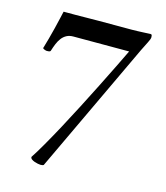

<svg xmlns="http://www.w3.org/2000/svg" viewBox="-99 -710 687 796"><g transform="rotate(15 244.5 -312.0)"><path d="M368 -630Q380 -630 393 -630.5Q406 -631 418 -631.5Q430 -632 438.5 -632.5Q447 -633 449 -633Q454 -633 455 -629Q456 -625 456 -621Q456 -613 447.5 -597Q439 -581 428 -558L162 6Q160 8 155 8.5Q150 9 148 9Q144 9 136.5 7.5Q129 6 122 3.5Q115 1 109.5 -3Q104 -7 104 -13Q120 -37 143 -77Q166 -117 192.5 -166Q219 -215 246.5 -268.5Q274 -322 299.5 -372.5Q325 -423 346.5 -467Q368 -511 382 -540H143Q126 -540 114 -533.5Q102 -527 93.5 -516Q85 -505 79 -490.5Q73 -476 68 -460Q67 -454 56 -454Q50 -453 43.5 -455.5Q37 -458 34 -461Q40 -480 46.5 -504.5Q53 -529 59 -552.5Q65 -576 69.5 -596.5Q74 -617 77 -629Q80 -629 93.5 -629Q107 -629 128 -629Q149 -629 174.5 -629.5Q200 -630 227 -630Q290 -630 368 -630Z"/></g></svg>

Font: Vermiglione SemiBold
Style: Regular
Weight: 600
Version: Version 1.000